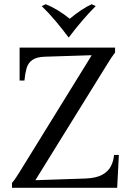

<svg xmlns="http://www.w3.org/2000/svg" viewBox="-20 -891 627 911"><path d="M37 0V-23Q47 -35 56 -48.5Q65 -62 73 -75L414 -627V-629L194 -622Q154 -621 133.5 -606.5Q113 -592 106 -567Q99 -542 96 -509H73V-665H526V-642Q516 -629 507.5 -616Q499 -603 491 -590L149 -38V-36L386 -44Q436 -46 464.5 -61.5Q493 -77 506 -102Q519 -127 521 -156H544L536 0ZM415 -871 434 -862Q401 -829 369 -791.5Q337 -754 307 -714H305Q275 -754 243.5 -791.5Q212 -829 178 -862L197 -871Q254 -848 311 -802Q337 -824 364 -842Q391 -860 415 -871Z"/></svg>

Font: Bona Nova
Style: Regular
Weight: 400
Designer: Mateusz Machalski
Foundry: Capitalics
Version: Version 4.001; ttfautohint (v1.8.3)